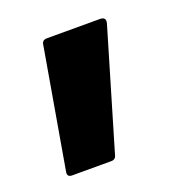

<svg xmlns="http://www.w3.org/2000/svg" viewBox="-68 -204 374 405"><g transform="rotate(-20 119.0 -1.0)"><path d="M29 144Q17 144 20 131L66 -135Q67 -146 78 -146H197Q211 -146 208 -133L129 134Q127 144 117 144Z"/></g></svg>

Font: Sofia Sans Extra Condensed ExtraBold
Style: Regular
Weight: 800
Designer: Botio Nikoltchev, Ani Petrova
Foundry: lettersoup
Version: Version 4.101; ttfautohint (v1.8.4.7-5d5b)